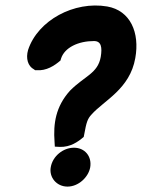

<svg xmlns="http://www.w3.org/2000/svg" viewBox="-20 -649 525 711"><path d="M84 -464C75 -433 83 -404 106 -392L110 -389H115C152 -386 182 -406 204 -425L206 -432C219 -473 270 -497 328 -497C355 -497 359 -474 353 -438C342 -377 294 -368 240 -314L239 -313C186 -254 177 -191 182 -124L183 -106L202 -105C240 -104 268 -123 290 -142L292 -152C300 -196 304 -209 319 -225C365 -277 461 -319 481 -434C498 -528 463 -610 377 -625C255 -646 120 -574 84 -464ZM168 -30C161 7 189 42 230 42C270 42 307 8 314 -29C321 -70 294 -102 254 -102C214 -102 175 -71 168 -30Z"/></svg>

Font: Snowfall
Style: BlkObl
Weight: 900
Designer: Jasper
Foundry: Cannot Into Space Fonts
Version: Version 0.9